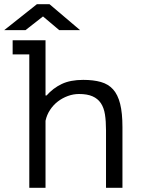

<svg xmlns="http://www.w3.org/2000/svg" viewBox="-56 -891 676 911"><path d="M4 -700H160V-438H165Q196 -473 237 -492.5Q278 -512 339 -512Q387 -512 422.5 -502Q458 -492 480.5 -467Q503 -442 514 -398.5Q525 -355 525 -288V0H447V-273Q447 -316 442 -348Q437 -380 422.5 -401.5Q408 -423 383 -434Q358 -445 319 -445Q292 -445 266 -435.5Q240 -426 218.5 -409.5Q197 -393 181.5 -369.5Q166 -346 160 -318V0H83V-633H4ZM119 -871H179L324 -748H225L148 -813L65 -748H-36Z"/></svg>

Font: PT Mono
Style: Regular
Weight: 400
Monospace: yes
Designer: A.Korolkova, I.Chaeva
Foundry: ParaType Ltd
Version: Version 1.001W OFL